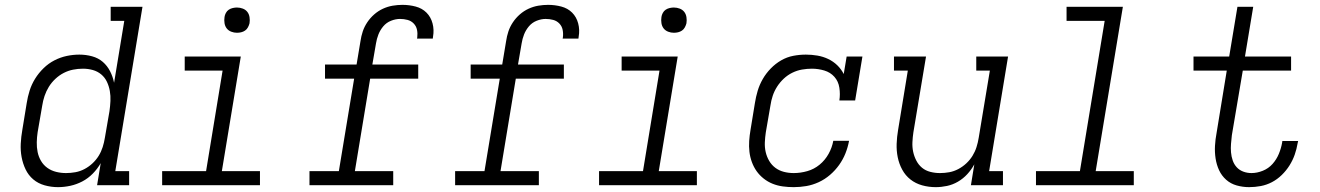

<svg xmlns="http://www.w3.org/2000/svg" viewBox="-20 -763 5440 791"><path d="M219 8Q191 8 164 0.5Q137 -7 117 -24Q97 -41 85.5 -65Q74 -89 69 -116Q64 -143 65.5 -171.5Q67 -200 72 -228L90 -338Q94 -364 102 -389.5Q110 -415 124.5 -438.5Q139 -462 159.5 -482Q180 -502 204.5 -514.5Q229 -527 255 -532.5Q281 -538 307 -538Q334 -538 359.5 -531Q385 -524 403.5 -508Q422 -492 433.5 -469.5Q445 -447 450 -422L492 -677H436V-735H567L455 -58H512V0H380L395 -91Q382 -68 362.5 -48Q343 -28 319 -15.5Q295 -3 269.5 2.5Q244 8 219 8ZM252 -50Q252 -50 252 -50Q252 -50 252 -50Q271 -50 290.5 -53.5Q310 -57 328 -66.5Q346 -76 361 -90Q376 -104 386.5 -121Q397 -138 403 -157Q409 -176 412 -195L431 -305Q434 -326 435 -347Q436 -368 432.5 -388Q429 -408 420.5 -426Q412 -444 397 -456.5Q382 -469 362.5 -474.5Q343 -480 322 -480Q301 -480 281 -476Q261 -472 242.5 -462.5Q224 -453 208 -438Q192 -423 181 -405Q170 -387 163.5 -367.5Q157 -348 154 -328L135 -218Q132 -198 131.5 -177Q131 -156 135 -136.5Q139 -117 149 -100Q159 -83 175 -71.5Q191 -60 211 -55Q231 -50 252 -50Z M648 0V-58H829L897 -472H741V-530H972L894 -58H1051V0ZM956 -628Q944 -628 932.5 -632.5Q921 -637 914 -646Q907 -655 905 -667.5Q903 -680 905 -693Q906 -701 910.5 -709.5Q915 -718 922.5 -723Q930 -728 939 -730Q948 -732 956 -732Q969 -732 980.5 -727.5Q992 -723 999 -714Q1006 -705 1008 -692.5Q1010 -680 1008 -667Q1006 -659 1001.5 -650.5Q997 -642 989.5 -637Q982 -632 973.5 -630Q965 -628 956 -628Z M1255 0V-58H1376L1439 -439H1319V-497H1449L1465 -593Q1468 -614 1474.5 -633.5Q1481 -653 1493 -671Q1505 -689 1521.5 -703.5Q1538 -718 1557.5 -727Q1577 -736 1597.5 -739.5Q1618 -743 1638 -743Q1666 -743 1692.5 -736Q1719 -729 1737 -711Q1755 -693 1762 -666.5Q1769 -640 1764 -612Q1764 -610 1763.5 -608Q1763 -606 1763 -604H1698Q1698 -605 1698.5 -606.5Q1699 -608 1699 -609Q1701 -625 1698 -640Q1695 -655 1684.5 -666Q1674 -677 1659 -681Q1644 -685 1628 -685Q1610 -685 1591 -677.5Q1572 -670 1559 -654.5Q1546 -639 1539 -621Q1532 -603 1529 -584L1514 -497H1703V-439H1505L1442 -58H1600V0Z M1855 0V-58H1976L2039 -439H1919V-497H2049L2065 -593Q2068 -614 2074.5 -633.5Q2081 -653 2093 -671Q2105 -689 2121.5 -703.5Q2138 -718 2157.5 -727Q2177 -736 2197.5 -739.5Q2218 -743 2238 -743Q2266 -743 2292.5 -736Q2319 -729 2337 -711Q2355 -693 2362 -666.5Q2369 -640 2364 -612Q2364 -610 2363.5 -608Q2363 -606 2363 -604H2298Q2298 -605 2298.5 -606.5Q2299 -608 2299 -609Q2301 -625 2298 -640Q2295 -655 2284.5 -666Q2274 -677 2259 -681Q2244 -685 2228 -685Q2210 -685 2191 -677.5Q2172 -670 2159 -654.5Q2146 -639 2139 -621Q2132 -603 2129 -584L2114 -497H2303V-439H2105L2042 -58H2200V0Z M2448 0V-58H2629L2697 -472H2541V-530H2772L2694 -58H2851V0ZM2756 -628Q2744 -628 2732.5 -632.5Q2721 -637 2714 -646Q2707 -655 2705 -667.5Q2703 -680 2705 -693Q2706 -701 2710.5 -709.5Q2715 -718 2722.5 -723Q2730 -728 2739 -730Q2748 -732 2756 -732Q2769 -732 2780.5 -727.5Q2792 -723 2799 -714Q2806 -705 2808 -692.5Q2810 -680 2808 -667Q2806 -659 2801.5 -650.5Q2797 -642 2789.5 -637Q2782 -632 2773.5 -630Q2765 -628 2756 -628Z M3250 8Q3227 8 3205 5Q3183 2 3163 -6Q3143 -14 3126 -27.5Q3109 -41 3097 -58Q3085 -75 3077.5 -95.5Q3070 -116 3067.5 -138Q3065 -160 3066.5 -182.5Q3068 -205 3072 -228L3090 -338Q3094 -364 3101.5 -389Q3109 -414 3122.5 -437.5Q3136 -461 3155.5 -481Q3175 -501 3198.5 -514.5Q3222 -528 3248 -533Q3274 -538 3300 -538Q3324 -538 3347.5 -534Q3371 -530 3392 -520Q3413 -510 3429.5 -494Q3446 -478 3456 -458L3468 -530H3533L3503 -349H3438Q3442 -375 3438 -401.5Q3434 -428 3417.5 -446.5Q3401 -465 3376 -472.5Q3351 -480 3325 -480Q3305 -480 3284.5 -476.5Q3264 -473 3244.5 -463.5Q3225 -454 3209 -439Q3193 -424 3181.5 -406Q3170 -388 3163.5 -368.5Q3157 -349 3154 -328L3135 -218Q3132 -198 3131 -177Q3130 -156 3134.5 -136.5Q3139 -117 3149 -100Q3159 -83 3174.5 -71.5Q3190 -60 3209.5 -55Q3229 -50 3250 -50Q3278 -50 3306 -58Q3334 -66 3356.5 -84.5Q3379 -103 3393.5 -129Q3408 -155 3413 -183H3478Q3473 -156 3463 -131Q3453 -106 3437 -83.5Q3421 -61 3399.5 -42.5Q3378 -24 3353 -12.5Q3328 -1 3302 3.5Q3276 8 3250 8Z M3835 8Q3806 8 3779 0.5Q3752 -7 3731 -23.5Q3710 -40 3697 -64Q3684 -88 3678.5 -115Q3673 -142 3674 -170.5Q3675 -199 3680 -228L3720 -472H3663V-530H3795L3743 -218Q3740 -198 3739 -177.5Q3738 -157 3742 -138Q3746 -119 3755 -101.5Q3764 -84 3778.5 -72Q3793 -60 3812.5 -55Q3832 -50 3852 -50Q3852 -50 3852.5 -50Q3853 -50 3853 -50Q3872 -50 3891 -53.5Q3910 -57 3928 -66.5Q3946 -76 3961 -90Q3976 -104 3986.5 -121Q3997 -138 4003 -157Q4009 -176 4012 -195L4058 -472H4002V-530H4133L4055 -58H4112V0H3980L3994 -86Q3982 -64 3965 -45.5Q3948 -27 3926.5 -14.5Q3905 -2 3881.5 3Q3858 8 3835 8Z M4248 0V-58H4429L4531 -677H4374V-735H4606L4494 -58H4651V0Z M5126 8Q5100 8 5075 1Q5050 -6 5031.5 -22.5Q5013 -39 5002.5 -61.5Q4992 -84 4988 -110Q4984 -136 4985.5 -162.5Q4987 -189 4992 -215L5034 -472H4897V-530H5044L5078 -735H5143L5109 -530H5299V-472H5100L5055 -206Q5053 -188 5051.5 -170.5Q5050 -153 5051.5 -135.5Q5053 -118 5058.5 -102Q5064 -86 5075 -74Q5086 -62 5102 -56Q5118 -50 5136 -50Q5159 -50 5182.5 -59.5Q5206 -69 5222.5 -87.5Q5239 -106 5248.5 -129Q5258 -152 5262 -175Q5262 -177 5262.5 -178.5Q5263 -180 5263 -182H5328Q5327 -180 5327 -177.5Q5327 -175 5326 -173Q5322 -149 5314 -126Q5306 -103 5292.5 -81.5Q5279 -60 5260.5 -42Q5242 -24 5220 -12.5Q5198 -1 5174 3.5Q5150 8 5126 8Z"/></svg>

Font: Iosevka Slab LtExObl
Style: Regular
Weight: 300
Width: 7
Italic angle: -9°
Monospace: yes
Designer: Belleve Invis
Foundry: Belleve Invis
Version: Version 11.1.0; ttfautohint (v1.8.3)